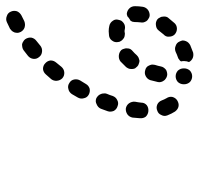

<svg xmlns="http://www.w3.org/2000/svg" viewBox="-32 -576 630 605"><g transform="rotate(-90 282.5 -274.0)"><path d="M392 -10V-8Q392 0 389 7Q393 15 402 19Q410 22 419 20Q430 16 442 11Q446 9 450 5Q453 2 455 -3Q457 -8 457 -13Q456 -18 454 -22Q450 -32 440 -35Q431 -39 421 -35Q413 -31 404 -28Q400 -27 397 -24Q393 -22 391 -18Q392 -14 392 -10ZM344 17Q354 17 362 10Q369 2 369 -8V-10Q369 -20 362 -28Q354 -35 344 -35Q334 -35 326 -28Q319 -20 319 -10V-8Q319 2 326 10Q334 17 344 17ZM249 -26Q254 -25 258 -26Q263 -27 268 -30Q276 -35 279 -45Q281 -55 275 -64Q271 -71 268 -79Q264 -89 255 -93Q245 -97 236 -93Q226 -90 222 -80Q217 -71 221 -61Q226 -48 233 -37Q236 -33 240 -30Q244 -27 249 -26ZM532 -76Q532 -81 529 -85Q527 -90 523 -93Q514 -99 504 -97Q494 -96 488 -88Q482 -80 476 -73Q468 -66 469 -56Q469 -45 476 -38Q484 -31 494 -31Q505 -31 512 -39Q520 -48 528 -58Q531 -61 532 -66Q533 -71 532 -76ZM330 -73Q332 -69 337 -66Q341 -63 346 -62Q350 -61 355 -62Q360 -63 364 -65Q368 -68 371 -72Q374 -76 375 -81Q377 -91 380 -100Q381 -105 381 -110Q380 -115 378 -119Q376 -124 372 -127Q368 -130 363 -131Q353 -134 344 -129Q335 -124 332 -115Q329 -103 326 -91Q325 -87 326 -82Q327 -77 330 -73ZM541 -189Q539 -189 537 -188Q535 -188 533 -187Q529 -183 524 -180Q522 -179 519 -177Q517 -174 516 -171Q515 -167 515 -164Q515 -155 514 -146Q513 -141 514 -136Q515 -132 518 -127Q521 -123 525 -121Q529 -118 534 -117Q544 -116 553 -122Q561 -128 563 -138Q565 -151 565 -163Q565 -174 558 -181Q551 -188 541 -189ZM234 -121Q245 -120 253 -126Q261 -133 261 -143Q262 -153 264 -163Q265 -173 259 -182Q253 -190 243 -192Q233 -193 224 -187Q216 -181 214 -171Q213 -159 212 -148Q211 -137 217 -129Q224 -122 234 -121ZM367 -173Q367 -168 369 -163Q372 -159 375 -156Q379 -152 384 -151Q389 -149 393 -149Q398 -150 403 -152Q407 -154 411 -158Q417 -165 423 -170Q427 -173 430 -178Q432 -182 432 -187Q433 -192 431 -197Q430 -202 427 -206Q420 -213 410 -214Q399 -215 391 -209Q382 -200 373 -191Q370 -187 368 -182Q367 -178 367 -173ZM457 -236Q450 -227 452 -217Q452 -212 455 -208Q457 -204 461 -201Q465 -197 470 -196Q475 -195 480 -195Q483 -196 486 -196Q490 -196 493 -195Q498 -194 503 -195Q508 -196 512 -199Q516 -202 519 -206Q521 -210 522 -215Q525 -225 519 -233Q513 -242 503 -244Q495 -246 486 -246Q480 -246 473 -245Q463 -244 457 -236ZM250 -218Q260 -214 269 -219Q278 -223 282 -233Q285 -243 289 -252Q291 -257 290 -262Q290 -267 288 -271Q286 -276 283 -279Q279 -283 275 -285Q265 -289 256 -284Q246 -280 242 -271Q238 -260 234 -249Q231 -240 235 -230Q240 -221 250 -218ZM286 -309Q295 -304 305 -306Q315 -309 320 -318Q325 -327 331 -336Q336 -345 334 -355Q332 -365 323 -370Q314 -376 304 -373Q294 -371 288 -362Q283 -353 277 -343Q272 -334 275 -324Q277 -314 286 -309ZM338 -392Q346 -385 357 -386Q367 -387 374 -395Q380 -403 387 -411Q394 -419 394 -429Q393 -439 385 -446Q378 -453 367 -453Q357 -452 350 -444Q343 -436 335 -427Q329 -419 330 -409Q331 -399 338 -392ZM405 -465Q411 -457 422 -456Q432 -455 440 -461Q448 -468 456 -474Q464 -480 466 -490Q467 -500 461 -509Q458 -513 454 -515Q450 -518 445 -519Q440 -519 435 -518Q430 -517 426 -514Q417 -507 408 -500Q400 -493 399 -483Q398 -473 405 -465ZM482 -542Q481 -537 481 -532Q482 -527 484 -523Q489 -514 498 -511Q508 -508 518 -512Q527 -517 536 -521Q545 -526 549 -535Q552 -545 548 -554Q544 -564 534 -567Q524 -571 515 -567Q505 -562 494 -557Q490 -554 487 -551Q484 -547 482 -542Z"/></g></svg>

Font: FRB American Cursive Guidelines Dashed Black
Style: Bold Italic
Weight: 900
Italic angle: -25°
Version: Version 2.0;Modular Font Editor K font №1